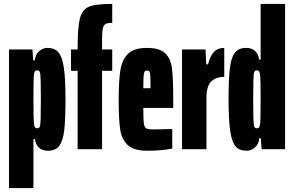

<svg xmlns="http://www.w3.org/2000/svg" viewBox="-20 -763 1504 982"><path d="M26 -510H146L150 -454H158Q161 -485 180.5 -501.5Q200 -518 222 -518Q259 -518 278.5 -496Q298 -474 306.5 -417.5Q315 -361 315 -254Q315 -151 308.5 -96.5Q302 -42 283 -17Q264 8 225 8Q195 8 178 -9Q161 -26 159 -52H151V199H26ZM189 -255Q189 -315 188 -351Q187 -387 183.5 -395Q180 -403 171 -403Q163 -403 159.5 -399.5Q156 -396 154 -382Q151 -363 151 -255Q151 -149 154 -129Q156 -115 159.5 -111Q163 -107 171 -107Q180 -107 183.5 -115Q187 -123 188 -159Q189 -195 189 -255Z M377 -401H343V-510H377V-514Q377 -624 389 -669.5Q401 -715 435.5 -729Q470 -743 554 -743V-646Q530 -646 520 -640.5Q510 -635 506 -617.5Q502 -600 502 -559V-510H554V-401H502V0H377Z M866 -211H713Q713 -153 715.5 -133Q718 -113 727.5 -107Q737 -101 764 -101L861 -103V-3Q804 8 733 8Q664 8 633 -21.5Q602 -51 594.5 -102Q587 -153 587 -254Q587 -352 596 -405.5Q605 -459 635.5 -488.5Q666 -518 731 -518Q796 -518 824.5 -491Q853 -464 859.5 -414Q866 -364 866 -254ZM713 -312H750Q750 -347 749 -369Q748 -391 744.5 -396.5Q741 -402 731 -402Q724 -402 720 -397Q716 -392 714.5 -373Q713 -354 713 -312Z M911 -510H1031L1035 -434H1044Q1056 -480 1075.5 -499Q1095 -518 1127 -518V-370Q1086 -370 1061 -347Q1036 -324 1036 -261V0H911Z M1149 -256Q1149 -359 1155.5 -413.5Q1162 -468 1181 -493Q1200 -518 1239 -518Q1269 -518 1286 -501Q1303 -484 1305 -458H1313V-743H1438V0H1318L1314 -56H1306Q1303 -25 1283.5 -8.5Q1264 8 1242 8Q1205 8 1185.5 -14Q1166 -36 1157.5 -92.5Q1149 -149 1149 -256ZM1310 -128Q1313 -147 1313 -255Q1313 -361 1310 -381Q1308 -395 1304.5 -399Q1301 -403 1293 -403Q1284 -403 1280.5 -395Q1277 -387 1276 -351Q1275 -315 1275 -255Q1275 -195 1276 -159Q1277 -123 1280.5 -115Q1284 -107 1293 -107Q1301 -107 1304.5 -110.5Q1308 -114 1310 -128Z"/></svg>

Font: Saira Ultra Condensed Black
Style: Regular
Weight: 900
Width: 1
Designer: Hector Gatti with collaboration of the Omnibus-Type team
Foundry: Omnibus-Type
Version: Version 1.001; ttfautohint (v1.8)